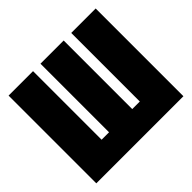

<svg xmlns="http://www.w3.org/2000/svg" viewBox="-165 -886 1077 1077"><g transform="rotate(-45 373.5 -348.0)"><path d="M719 -696V0H28V-696H222V-152H281V-696H465V-152H525V-696Z"/></g></svg>

Font: Fira Sans Extra Condensed Black
Style: Regular
Weight: 900
Width: 1
Designer: Carrois Corporate & Edenspiekermann AG
Foundry: Carrois Corporate GbR & Edenspiekermann AG
Version: Version 4.203